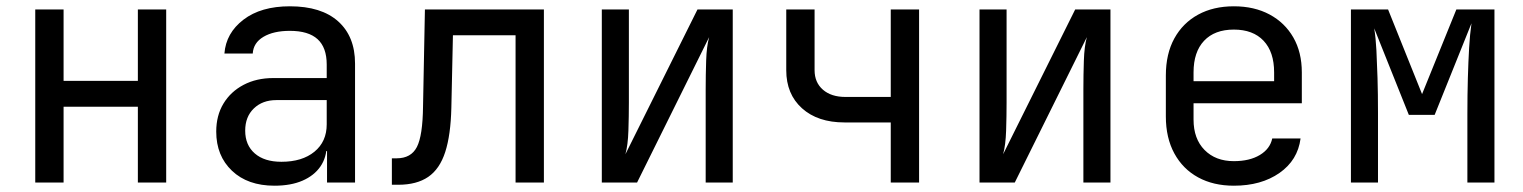

<svg xmlns="http://www.w3.org/2000/svg" viewBox="-20 -580 4840 610"><path d="M92 0V-550H182V-323H418V-550H508V0H418V-241H182V0Z M852 10Q767 10 717 -37.5Q667 -85 667 -162Q667 -213 690 -251Q713 -289 754 -310.5Q795 -332 848 -332H1018V-375Q1018 -429 989 -455.5Q960 -482 901 -482Q849 -482 817 -463Q785 -444 783 -410H693Q698 -475 753.5 -517.5Q809 -560 901 -560Q1001 -560 1054.5 -512Q1108 -464 1108 -378V0H1019V-100H1004L1018 -120Q1018 -80 998 -51Q978 -22 941 -6Q904 10 852 10ZM874 -66Q940 -66 979 -98Q1018 -130 1018 -185V-262H858Q814 -262 786.5 -235.5Q759 -209 759 -165Q759 -119 789.5 -92.5Q820 -66 874 -66Z M1225 7V-77H1240Q1286 -77 1304.5 -113Q1323 -149 1324 -242L1330 -550H1708V0H1618V-468H1419L1414 -238Q1412 -151 1394.5 -97Q1377 -43 1340.5 -18Q1304 7 1245 7Z M1892 0V-550H1978V-254Q1978 -211 1976.5 -165Q1975 -119 1967 -90L2196 -550H2308V0H2222V-297Q2222 -341 2223.5 -387Q2225 -433 2233 -462L2004 0Z M2810 0V-191H2663Q2578 -191 2528 -236Q2478 -281 2478 -357V-550H2568V-357Q2568 -318 2594.5 -295Q2621 -272 2666 -272H2810V-550H2900V0Z M3092 0V-550H3178V-254Q3178 -211 3176.5 -165Q3175 -119 3167 -90L3396 -550H3508V0H3422V-297Q3422 -341 3423.5 -387Q3425 -433 3433 -462L3204 0Z M3900 10Q3835 10 3786.5 -16.5Q3738 -43 3711 -92.5Q3684 -142 3684 -210V-340Q3684 -409 3711 -458Q3738 -507 3786.5 -533.5Q3835 -560 3900 -560Q3965 -560 4013.5 -534Q4062 -508 4089 -461Q4116 -414 4116 -350V-252H3772V-200Q3772 -139 3807 -103.5Q3842 -68 3900 -68Q3950 -68 3982.5 -87.5Q4015 -107 4022 -140H4112Q4103 -71 4045 -30.5Q3987 10 3900 10ZM4028 -313V-350Q4028 -415 3994.5 -450.5Q3961 -486 3900 -486Q3839 -486 3805.5 -450.5Q3772 -415 3772 -350V-322H4035Z M4272 0V-550H4390L4498 -281L4607 -550H4728V0H4642V-85Q4642 -156 4642 -217.5Q4642 -279 4643.5 -331.5Q4645 -384 4647.5 -427.5Q4650 -471 4655 -506L4538 -215H4456L4346 -490Q4351 -459 4353 -420Q4355 -381 4356.5 -332Q4358 -283 4358 -221.5Q4358 -160 4358 -85V0Z"/></svg>

Font: JetBrains Mono
Style: Regular
Weight: 400
Monospace: yes
Designer: Philipp Nurullin, Konstantin Bulenkov
Foundry: JetBrains
Version: Version 2.305